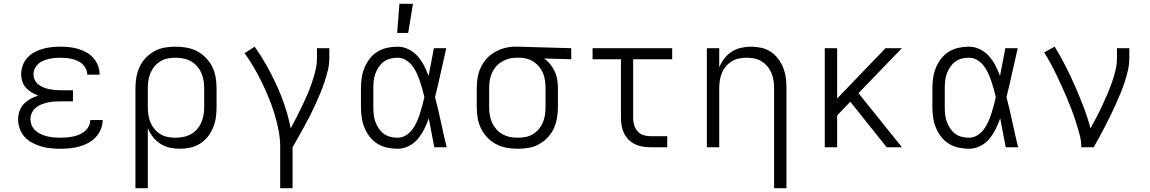

<svg xmlns="http://www.w3.org/2000/svg" viewBox="-20 -773 6040 1008"><path d="M297 8Q272 8 246.5 5.5Q221 3 197 -4Q173 -11 150 -23Q127 -35 110 -53.5Q93 -72 84 -96.5Q75 -121 75 -146Q75 -169 82.5 -190Q90 -211 105 -227Q120 -243 140 -254Q160 -265 181 -271Q163 -278 146 -288Q129 -298 116 -312.5Q103 -327 97 -345.5Q91 -364 91 -384Q91 -407 99.5 -430Q108 -453 123.5 -470Q139 -487 160 -498.5Q181 -510 204 -516.5Q227 -523 250.5 -525.5Q274 -528 297 -528Q321 -528 344 -525.5Q367 -523 389.5 -516.5Q412 -510 433 -498.5Q454 -487 469.5 -469.5Q485 -452 494 -429.5Q503 -407 503 -384V-381H438V-382Q438 -398 431 -412Q424 -426 413 -436.5Q402 -447 387.5 -453.5Q373 -460 358 -463.5Q343 -467 328 -468.5Q313 -470 297 -470Q282 -470 266.5 -468.5Q251 -467 236 -463.5Q221 -460 206.5 -454Q192 -448 180.5 -437.5Q169 -427 162.5 -413Q156 -399 156 -383Q156 -368 162.5 -353.5Q169 -339 181.5 -329.5Q194 -320 208.5 -314Q223 -308 238 -305Q253 -302 268.5 -300.5Q284 -299 300 -299H363V-241H300Q283 -241 265.5 -240Q248 -239 231 -235Q214 -231 198 -225Q182 -219 168.5 -208Q155 -197 147.5 -181Q140 -165 140 -147Q140 -130 147 -114Q154 -98 167 -86.5Q180 -75 196 -68Q212 -61 229 -57Q246 -53 263 -51.5Q280 -50 297 -50Q314 -50 331 -51.5Q348 -53 364.5 -56.5Q381 -60 396.5 -66.5Q412 -73 425 -84Q438 -95 446 -110.5Q454 -126 454 -143H519V-142Q519 -117 509 -93.5Q499 -70 482 -52Q465 -34 442.5 -22Q420 -10 396 -3.5Q372 3 347 5.5Q322 8 297 8Z M691 215V-310Q691 -339 696 -367.5Q701 -396 713 -422Q725 -448 745 -469Q765 -490 790 -504Q815 -518 843.5 -523Q872 -528 901 -528Q930 -528 959 -523Q988 -518 1014 -504.5Q1040 -491 1060.5 -470Q1081 -449 1094 -423Q1107 -397 1112 -368Q1117 -339 1117 -310V-210Q1117 -182 1113 -155Q1109 -128 1098.5 -102.5Q1088 -77 1070.5 -55Q1053 -33 1029.5 -18.5Q1006 -4 979 2Q952 8 924 8Q897 8 870.5 2Q844 -4 821.5 -18.5Q799 -33 782.5 -54.5Q766 -76 756 -101V215ZM901 -50Q922 -50 942.5 -54Q963 -58 981.5 -68Q1000 -78 1014 -94Q1028 -110 1036.5 -129Q1045 -148 1048.5 -168.5Q1052 -189 1052 -210V-310Q1052 -331 1048.5 -351.5Q1045 -372 1036.5 -391Q1028 -410 1014 -426Q1000 -442 981.5 -452Q963 -462 942.5 -466Q922 -470 901 -470Q880 -470 860 -466Q840 -462 822.5 -451.5Q805 -441 791.5 -425Q778 -409 770 -390Q762 -371 759 -350.5Q756 -330 756 -310V-210Q756 -190 759 -169.5Q762 -149 770 -130Q778 -111 791.5 -95Q805 -79 822.5 -68.5Q840 -58 860 -54Q880 -50 901 -50Z M1451 215V0Q1451 -45 1442.5 -89Q1434 -133 1421 -175.5Q1408 -218 1391 -259.5Q1374 -301 1354.5 -341Q1335 -381 1312.5 -419.5Q1290 -458 1264 -494L1317 -528Q1351 -480 1380 -428.5Q1409 -377 1433.5 -323Q1458 -269 1476.5 -213Q1495 -157 1506 -99Q1522 -128 1537 -157.5Q1552 -187 1566.5 -217Q1581 -247 1594 -277.5Q1607 -308 1617.5 -339Q1628 -370 1636 -402.5Q1644 -435 1644 -468V-520H1709V-468Q1709 -436 1701.5 -405Q1694 -374 1684 -343.5Q1674 -313 1661.5 -283.5Q1649 -254 1636 -225Q1623 -196 1608.5 -167.5Q1594 -139 1578.5 -111Q1563 -83 1547.5 -55Q1532 -27 1516 0V215Z M2067 8Q2039 8 2012 2Q1985 -4 1961.5 -18.5Q1938 -33 1921 -55Q1904 -77 1893.5 -102.5Q1883 -128 1879 -155.5Q1875 -183 1875 -210V-310Q1875 -337 1879 -364.5Q1883 -392 1893.5 -417.5Q1904 -443 1921 -465Q1938 -487 1961.5 -501.5Q1985 -516 2012 -522Q2039 -528 2067 -528Q2097 -528 2124.5 -514.5Q2152 -501 2172 -478.5Q2192 -456 2206 -429Q2220 -402 2230 -374Q2237 -410 2244 -447Q2251 -484 2258 -520H2323Q2308 -456 2294 -391.5Q2280 -327 2264 -263Q2281 -198 2295 -132Q2309 -66 2325 0H2260Q2253 -38 2245.5 -76Q2238 -114 2231 -152Q2221 -123 2207 -95Q2193 -67 2173.5 -43.5Q2154 -20 2125.5 -6Q2097 8 2067 8ZM2067 -50Q2090 -50 2110 -62Q2130 -74 2144 -92.5Q2158 -111 2167.5 -132Q2177 -153 2184 -174.5Q2191 -196 2197 -218.5Q2203 -241 2208 -263Q2203 -285 2197 -306.5Q2191 -328 2183.5 -349.5Q2176 -371 2166.5 -391.5Q2157 -412 2143 -429.5Q2129 -447 2109 -458.5Q2089 -470 2067 -470Q2047 -470 2028 -465Q2009 -460 1994 -448.5Q1979 -437 1968 -420.5Q1957 -404 1950.5 -386Q1944 -368 1942 -348.5Q1940 -329 1940 -310V-210Q1940 -191 1942 -171.5Q1944 -152 1950.5 -134Q1957 -116 1968 -99.5Q1979 -83 1994 -71.5Q2009 -60 2028 -55Q2047 -50 2067 -50ZM2065 -600 2077 -753H2148L2123 -600Z M2699 8Q2670 8 2641 3Q2612 -2 2586 -15.5Q2560 -29 2539.5 -50Q2519 -71 2506 -97Q2493 -123 2488 -152Q2483 -181 2483 -210V-310Q2483 -338 2487.5 -365.5Q2492 -393 2504 -418.5Q2516 -444 2535 -465Q2554 -486 2578.5 -500Q2603 -514 2630 -521Q2657 -528 2685 -528H2700L2979 -520V-462L2836 -466Q2855 -453 2869 -435.5Q2883 -418 2892.5 -397.5Q2902 -377 2905.5 -354.5Q2909 -332 2909 -310V-210Q2909 -181 2904 -152.5Q2899 -124 2887 -98Q2875 -72 2855 -51Q2835 -30 2810 -16Q2785 -2 2756.5 3Q2728 8 2699 8ZM2699 -50Q2720 -50 2740 -54Q2760 -58 2777.5 -68.5Q2795 -79 2808.5 -95Q2822 -111 2830 -130Q2838 -149 2841 -169.5Q2844 -190 2844 -210V-310Q2844 -329 2841.5 -348.5Q2839 -368 2832 -386Q2825 -404 2813 -419.5Q2801 -435 2785 -446.5Q2769 -458 2750.5 -463.5Q2732 -469 2712 -470H2690Q2670 -470 2650.5 -464.5Q2631 -459 2613.5 -448.5Q2596 -438 2583 -422.5Q2570 -407 2562 -388.5Q2554 -370 2551 -350Q2548 -330 2548 -310V-210Q2548 -189 2551.5 -168.5Q2555 -148 2563.5 -129Q2572 -110 2586 -94Q2600 -78 2618.5 -68Q2637 -58 2657.5 -54Q2678 -50 2699 -50Z M3394 0Q3373 0 3352.5 -3.5Q3332 -7 3313.5 -16Q3295 -25 3280 -40Q3265 -55 3256 -74Q3247 -93 3243.5 -113.5Q3240 -134 3240 -155V-462H3091V-520H3509V-462H3304V-155Q3304 -136 3309 -117.5Q3314 -99 3326.5 -84.5Q3339 -70 3357 -64Q3375 -58 3394 -58H3483V0Z M4044 215V-310Q4044 -330 4041 -350.5Q4038 -371 4030 -390Q4022 -409 4009 -424.5Q3996 -440 3978.5 -451Q3961 -462 3940.5 -466Q3920 -470 3900 -470Q3880 -470 3859.5 -466Q3839 -462 3821.5 -451Q3804 -440 3791 -424.5Q3778 -409 3770 -390Q3762 -371 3759 -350.5Q3756 -330 3756 -310V0H3691V-520H3756V-419Q3766 -444 3782.5 -465.5Q3799 -487 3821.5 -501.5Q3844 -516 3870.5 -522Q3897 -528 3923 -528Q3950 -528 3977 -522Q4004 -516 4026.5 -501Q4049 -486 4065.5 -464Q4082 -442 4092 -416.5Q4102 -391 4105.5 -364Q4109 -337 4109 -310V215Z M4310 0V-520H4375V-256L4629 -520H4715L4487 -284L4715 0H4635L4444 -239L4375 -167V0Z M5067 8Q5039 8 5012 2Q4985 -4 4961.5 -18.5Q4938 -33 4921 -55Q4904 -77 4893.5 -102.5Q4883 -128 4879 -155.5Q4875 -183 4875 -210V-310Q4875 -337 4879 -364.5Q4883 -392 4893.5 -417.5Q4904 -443 4921 -465Q4938 -487 4961.5 -501.5Q4985 -516 5012 -522Q5039 -528 5067 -528Q5097 -528 5124.5 -514.5Q5152 -501 5172 -478.5Q5192 -456 5206 -429Q5220 -402 5230 -374Q5237 -410 5244 -447Q5251 -484 5258 -520H5323Q5308 -456 5294 -391.5Q5280 -327 5264 -263Q5281 -198 5295 -132Q5309 -66 5325 0H5260Q5253 -38 5245.5 -76Q5238 -114 5231 -152Q5221 -123 5207 -95Q5193 -67 5173.5 -43.5Q5154 -20 5125.5 -6Q5097 8 5067 8ZM5067 -50Q5090 -50 5110 -62Q5130 -74 5144 -92.5Q5158 -111 5167.5 -132Q5177 -153 5184 -174.5Q5191 -196 5197 -218.5Q5203 -241 5208 -263Q5203 -285 5197 -306.5Q5191 -328 5183.5 -349.5Q5176 -371 5166.5 -391.5Q5157 -412 5143 -429.5Q5129 -447 5109 -458.5Q5089 -470 5067 -470Q5047 -470 5028 -465Q5009 -460 4994 -448.5Q4979 -437 4968 -420.5Q4957 -404 4950.5 -386Q4944 -368 4942 -348.5Q4940 -329 4940 -310V-210Q4940 -191 4942 -171.5Q4944 -152 4950.5 -134Q4957 -116 4968 -99.5Q4979 -83 4994 -71.5Q5009 -60 5028 -55Q5047 -50 5067 -50Z M5657 0Q5657 -34 5648 -66.5Q5639 -99 5629 -131Q5619 -163 5607 -194.5Q5595 -226 5582 -257Q5569 -288 5555 -318.5Q5541 -349 5526.5 -379.5Q5512 -410 5496 -439.5Q5480 -469 5462 -498L5517 -528Q5548 -478 5574.5 -425.5Q5601 -373 5624.5 -319.5Q5648 -266 5669 -211Q5690 -156 5705 -99Q5721 -128 5736.5 -157.5Q5752 -187 5766 -217Q5780 -247 5793 -277.5Q5806 -308 5817 -339Q5828 -370 5836 -402.5Q5844 -435 5844 -468V-520H5909V-468Q5909 -436 5902 -405Q5895 -374 5885 -343.5Q5875 -313 5863 -284Q5851 -255 5838 -226Q5825 -197 5811 -168.5Q5797 -140 5782.5 -111.5Q5768 -83 5753 -55.5Q5738 -28 5722 0Z"/></svg>

Font: Iosevka Aile Light
Style: Regular
Weight: 300
Designer: Belleve Invis
Foundry: Belleve Invis
Version: Version 27.3.5; ttfautohint (v1.8.4)